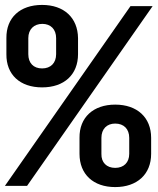

<svg xmlns="http://www.w3.org/2000/svg" viewBox="-20 -755 640 780"><path d="M151 -400C241 -400 297 -452 297 -535V-600C296 -683 240 -735 151 -735C61 -735 5 -683 6 -600V-535C5 -452 61 -400 151 -400ZM0 0H90L600 -730H510ZM151 -477C116 -477 95 -499 95 -535V-600C95 -636 118 -658 152 -658C186 -658 208 -636 208 -600V-535C208 -499 186 -477 151 -477ZM448 5C537 5 594 -47 594 -130V-195C594 -278 537 -330 448 -330C359 -330 302 -278 303 -195V-130C303 -47 359 5 448 5ZM448 -73C413 -73 391 -95 392 -130V-195C392 -231 414 -253 448 -253C483 -253 505 -231 505 -195V-130C505 -95 483 -73 448 -73Z"/></svg>

Font: JetBrains Mono
Style: Bold
Weight: 558
Monospace: yes
Designer: Philipp Nurullin, Konstantin Bulenkov
Foundry: JetBrains
Version: Version 2.305